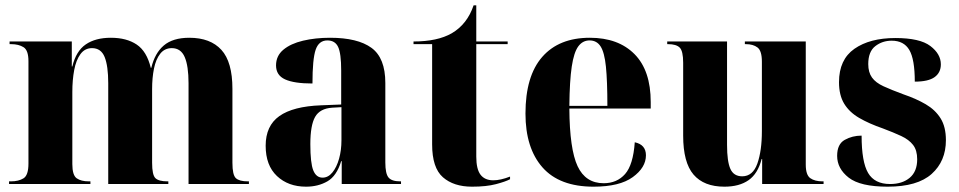

<svg xmlns="http://www.w3.org/2000/svg" viewBox="-20 -692 3605 722"><path d="M14 0V-10H21Q50 -10 68.5 -21.5Q87 -33 87 -77V-462Q87 -503 68.5 -514.5Q50 -526 22 -526H16V-536H250V-442H252Q266 -500 302.5 -525Q339 -550 397 -550Q456 -550 494 -524.5Q532 -499 547 -437H549Q562 -492 596 -521Q630 -550 692 -550Q771 -550 812.5 -504.5Q854 -459 854 -358V-80Q854 -34 867 -22Q880 -10 912 -10H916V0H689V-379Q689 -444 674.5 -477.5Q660 -511 626 -511Q599 -511 582.5 -490Q566 -469 559 -434Q552 -399 552 -357V-80Q552 -34 564.5 -22Q577 -10 610 -10H613V0H387V-379Q387 -444 373.5 -477.5Q360 -511 326 -511Q299 -511 282.5 -488.5Q266 -466 259 -428.5Q252 -391 252 -346V-75Q252 -33 268.5 -21.5Q285 -10 314 -10H320V0Z M1131 10Q1064 10 1021.5 -30Q979 -70 979 -144Q979 -219 1030.5 -255.5Q1082 -292 1187 -296L1263 -299V-427Q1263 -491 1251.5 -515.5Q1240 -540 1211 -540Q1179 -540 1167 -505Q1155 -470 1155 -378Q1086 -378 1052 -393.5Q1018 -409 1018 -446Q1018 -482 1045.5 -505Q1073 -528 1119.5 -539Q1166 -550 1221 -550Q1325 -550 1377 -512Q1429 -474 1429 -380V-81Q1429 -39 1441 -24.5Q1453 -10 1485 -10H1488V0H1265V-86H1263Q1246 -30 1211 -10Q1176 10 1131 10ZM1193 -24Q1214 -24 1230 -43.5Q1246 -63 1255 -95Q1264 -127 1264 -165V-289L1229 -287Q1183 -284 1165 -252.5Q1147 -221 1147 -150Q1147 -79 1158 -51.5Q1169 -24 1193 -24Z M1755 10Q1686 10 1645.5 -25.5Q1605 -61 1605 -149V-526H1535V-536Q1625 -536 1679 -567Q1737 -601 1761 -672H1771V-536H1889V-526H1771V-103Q1771 -56 1787 -35Q1803 -14 1835 -14Q1862 -14 1898 -28V-18Q1881 -9 1845 0.5Q1809 10 1755 10Z M2212 10Q2084 10 2020 -62.5Q1956 -135 1956 -265Q1956 -406 2019 -478Q2082 -550 2198 -550Q2305 -550 2366 -488.5Q2427 -427 2427 -308V-284H2121Q2122 -131 2152 -67Q2182 -3 2250 -3Q2300 -3 2330.5 -37.5Q2361 -72 2367 -157Q2409 -148 2409 -108Q2409 -62 2359.5 -26Q2310 10 2212 10ZM2264 -294Q2264 -388 2258.5 -441.5Q2253 -495 2238.5 -517.5Q2224 -540 2197 -540Q2171 -540 2154.5 -517.5Q2138 -495 2130 -441.5Q2122 -388 2121 -294Z M2704 10Q2627 10 2588 -35.5Q2549 -81 2549 -182V-456Q2549 -500 2536 -513Q2523 -526 2492 -526H2489V-536H2714V-147Q2714 -85 2726.5 -57Q2739 -29 2771 -29Q2811 -29 2828 -77Q2845 -125 2845 -199V-460Q2845 -501 2828.5 -513.5Q2812 -526 2785 -526H2781V-536H3010V-73Q3010 -34 3027 -22Q3044 -10 3073 -10H3077V0H2846V-94H2844Q2830 -39 2795 -14.5Q2760 10 2704 10Z M3318 10Q3215 10 3171.5 -24Q3128 -58 3128 -106Q3128 -150 3156.5 -166Q3185 -182 3220 -182Q3220 -83 3244.5 -41.5Q3269 0 3327 0Q3373 0 3401 -23.5Q3429 -47 3429 -93Q3429 -127 3413.5 -147Q3398 -167 3369 -180.5Q3340 -194 3300 -209Q3248 -227 3211 -248.5Q3174 -270 3154.5 -302Q3135 -334 3135 -383Q3135 -468 3193 -508.5Q3251 -549 3347 -549Q3439 -549 3478.5 -519Q3518 -489 3518 -450Q3518 -419 3494.5 -402Q3471 -385 3420 -385Q3420 -469 3399.5 -504Q3379 -539 3333 -539Q3298 -539 3271.5 -518.5Q3245 -498 3245 -451Q3245 -420 3259 -400.5Q3273 -381 3302.5 -367.5Q3332 -354 3378 -337Q3425 -321 3461 -300Q3497 -279 3517 -247Q3537 -215 3537 -165Q3537 -86 3483.5 -38Q3430 10 3318 10Z"/></svg>

Font: Noto Serif Display SemiCondensed ExtraBold
Style: Regular
Weight: 800
Width: 4
Designer: Monotype Design Team
Foundry: Monotype Imaging Inc.
Version: Version 2.009